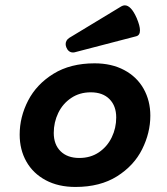

<svg xmlns="http://www.w3.org/2000/svg" viewBox="-20 -704 640 734"><path d="M554.7 -261.7Q554.7 -196.3 523.4 -133.5Q492.2 -70.8 427.5 -30Q362.8 10.7 268.6 10.7Q203.1 10.7 154.8 -15.1Q106.4 -41 80.8 -86.4Q55.2 -131.8 55.2 -189.5Q55.2 -256.8 87.4 -319.3Q119.6 -381.8 184.3 -421.9Q249 -461.9 341.8 -461.9Q406.7 -461.9 455.1 -436Q503.4 -410.2 529.1 -364.5Q554.7 -318.8 554.7 -261.7ZM185.5 -195.8Q185.5 -151.4 211.7 -125.7Q237.8 -100.1 283.2 -100.1Q326.2 -100.1 358.2 -121.8Q390.1 -143.6 407.2 -179Q424.3 -214.4 424.3 -254.9Q424.3 -299.3 398.4 -325.2Q372.6 -351.1 327.1 -351.1Q284.2 -351.1 252 -329.3Q219.7 -307.6 202.6 -272Q185.5 -236.3 185.5 -195.8ZM457 -683.6Q481 -683.6 502.4 -635.3Q515.1 -605.5 515.1 -587.9Q515.1 -569.3 501 -565.4L266.6 -504.4Q263.7 -503.4 258.8 -503.4Q250 -503.4 243.4 -508.8Q236.8 -514.2 233.4 -523.4Q231 -529.8 231 -535.6Q231 -542.5 234.6 -548.8Q238.3 -555.2 244.6 -559.1L443.8 -679.7Q450.7 -683.6 457 -683.6Z"/></svg>

Font: Courier Prime
Style: Bold Italic
Weight: 700
Italic angle: -10°
Designer: Alan Dague-Greene
Foundry: Quote-Unquote Apps
Version: Version 3.018